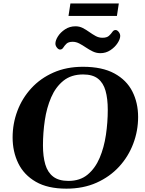

<svg xmlns="http://www.w3.org/2000/svg" viewBox="-20 -1103 860 1137"><path d="M373 14.2Q262.7 14.2 192.4 -26.4Q122.1 -66.9 88.4 -135.7Q54.7 -204.6 54.7 -289.1Q54.7 -371.1 83 -446.3Q111.3 -521.5 165.3 -580.3Q219.2 -639.2 296.4 -673.3Q373.5 -707.5 471.2 -707.5Q585 -707.5 657.2 -668.2Q729.5 -628.9 763.7 -561.5Q797.9 -494.1 797.9 -410.2Q797.9 -328.1 769 -252Q740.2 -175.8 685.3 -116Q630.4 -56.2 551.8 -21Q473.1 14.2 373 14.2ZM385.7 -31.7Q454.1 -31.7 499 -69.1Q543.9 -106.4 570.1 -168Q596.2 -229.5 607.2 -304Q618.2 -378.4 618.2 -452.6Q618.2 -518.6 605 -565.4Q591.8 -612.3 560.1 -637.2Q528.3 -662.1 472.2 -662.1Q401.9 -662.1 355.7 -625Q309.6 -587.9 283 -526.4Q256.3 -464.8 245.4 -390.4Q234.4 -315.9 234.4 -241.7Q234.4 -176.3 248.3 -129.2Q262.2 -82 295.2 -56.9Q328.1 -31.7 385.7 -31.7ZM574.2 -788.1Q550.8 -788.1 529.5 -798.3Q508.3 -808.6 488.5 -822Q468.8 -835.4 449.5 -845.5Q430.2 -855.5 410.6 -855.5Q385.3 -855.5 373.5 -844Q361.8 -832.5 354.7 -821Q347.7 -809.6 335.4 -809.6Q326.2 -809.6 317.1 -821Q308.1 -832.5 308.1 -844.7Q308.1 -863.8 323.2 -887.7Q338.4 -911.6 365.5 -929.4Q392.6 -947.3 427.2 -947.3Q450.7 -947.3 470.5 -937Q490.2 -926.8 509 -913.3Q527.8 -899.9 546.6 -889.6Q565.4 -879.4 586.4 -879.4Q612.8 -879.4 625.2 -890.9Q637.7 -902.3 645.3 -913.8Q652.8 -925.3 664.6 -925.3Q673.8 -925.3 682.9 -914.1Q691.9 -902.8 691.9 -890.1Q691.9 -871.6 676 -847.4Q660.2 -823.2 633.5 -805.7Q606.9 -788.1 574.2 -788.1ZM385.7 -1008.8 397 -1082.5H683.6L672.4 -1008.8Z"/></svg>

Font: Gelasio
Style: Bold Italic
Weight: 700
Italic angle: -8.5°
Designer: Eben Sorkin
Foundry: Eben Sorkin
Version: Version 1.008